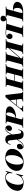

<svg xmlns="http://www.w3.org/2000/svg" viewBox="2894 -3720 840 6667"><g transform="rotate(-90 3313.5 -386.0)"><path d="M22 -196Q22 -297 81 -396Q140 -495 247 -558.5Q354 -622 492 -622Q547 -622 580.5 -604.5Q614 -587 640 -557Q648 -548 654 -548Q674 -548 695 -608H717Q686 -518 652 -378H630Q636 -429 636 -455Q636 -477 632.5 -493Q629 -509 620 -526Q602 -564 565.5 -584Q529 -604 483 -604Q417 -604 359 -538Q301 -472 266.5 -371.5Q232 -271 232 -176Q232 -93 256 -48.5Q280 -4 323 -4Q369 -4 418 -24.5Q467 -45 503 -82Q529 -109 548 -143.5Q567 -178 593 -240H615Q568 -67 556 0H534Q537 -21 537 -34Q537 -60 524 -60Q516 -60 504 -51Q458 -19 414.5 -2.5Q371 14 314 14Q176 14 99 -40.5Q22 -95 22 -196Z M714 -227Q714 -318 772.5 -410Q831 -502 936 -562Q1041 -622 1172 -622Q1312 -622 1395 -561Q1478 -500 1478 -381Q1478 -290 1419.5 -198Q1361 -106 1256 -46Q1151 14 1020 14Q880 14 797 -47Q714 -108 714 -227ZM931 -213Q931 -105 957.5 -54.5Q984 -4 1029 -4Q1094 -4 1147 -61Q1200 -118 1230.5 -208.5Q1261 -299 1261 -395Q1261 -503 1234.5 -553.5Q1208 -604 1163 -604Q1098 -604 1045 -547Q992 -490 961.5 -399.5Q931 -309 931 -213Z M2292 -506Q2292 -454 2260.5 -422Q2229 -390 2183 -390Q2145 -390 2123 -412.5Q2101 -435 2101 -474Q2101 -519 2130 -552.5Q2159 -586 2205 -597Q2197 -605 2179 -605Q2144 -605 2113 -580Q2084 -558 2048.5 -507.5Q2013 -457 1977 -385L2003 -155Q2008 -113 2021 -92Q2034 -71 2062 -71Q2106 -71 2122 -119L2139 -170H2159L2133 -93Q2116 -42 2079.5 -14Q2043 14 1988 14Q1899 14 1858.5 -26Q1818 -66 1810 -142L1805 -189Q1772 -135 1735.5 -90.5Q1699 -46 1664 -19Q1622 14 1570 14Q1521 14 1491.5 -19Q1462 -52 1462 -102Q1462 -154 1493.5 -186Q1525 -218 1571 -218Q1609 -218 1631 -195.5Q1653 -173 1653 -134Q1653 -89 1624 -55.5Q1595 -22 1549 -11Q1557 -3 1575 -3Q1607 -3 1643 -28Q1676 -50 1717.5 -100.5Q1759 -151 1801 -222L1775 -453Q1770 -494 1756.5 -515.5Q1743 -537 1716 -537Q1693 -537 1678.5 -523.5Q1664 -510 1655 -485L1639 -438H1619L1640 -501Q1661 -564 1699.5 -593Q1738 -622 1797 -622Q1882 -622 1921 -581Q1960 -540 1968 -466L1973 -421Q2034 -539 2090 -587Q2131 -622 2184 -622Q2233 -622 2262.5 -589Q2292 -556 2292 -506Z M2514 -106Q2507 -81 2507 -62Q2507 -41 2522 -32Q2537 -23 2575 -20L2571 0Q2502 -3 2393 -3Q2267 -3 2207 0L2211 -20Q2247 -22 2265 -28Q2283 -34 2293.5 -51Q2304 -68 2314 -106L2418 -502Q2427 -536 2427 -549Q2427 -568 2412 -577.5Q2397 -587 2360 -588L2365 -608Q2423 -605 2535 -605L2633 -606Q2653 -607 2686 -607Q2953 -607 2953 -472Q2953 -411 2902.5 -360Q2852 -309 2760.5 -278Q2669 -247 2551 -244ZM2621 -502 2557 -265Q2652 -273 2697 -344Q2742 -415 2742 -509Q2742 -552 2730.5 -570Q2719 -588 2689 -588Q2660 -588 2647.5 -570.5Q2635 -553 2621 -502Z M3461 -20 3456 0Q3398 -3 3287 -3Q3171 -3 3117 0L3122 -20Q3169 -22 3189 -35Q3209 -48 3209 -84Q3209 -97 3208 -104L3193 -228H2990L2912 -131Q2886 -99 2886 -75Q2886 -33 2979 -20L2975 0Q2886 -3 2833 -3Q2799 -3 2768 0L2772 -20Q2800 -32 2822.5 -55Q2845 -78 2894 -139L3275 -615Q3288 -614 3313 -614Q3338 -614 3350 -615L3412 -84Q3416 -51 3430 -36Q3444 -21 3461 -20ZM3191 -248 3167 -448 3006 -248Z M4426 -608 4421 -588Q4384 -586 4366.5 -580Q4349 -574 4338.5 -557Q4328 -540 4318 -502L4213 -106Q4204 -68 4204 -57Q4204 -36 4218.5 -29Q4233 -22 4272 -20L4268 0Q4208 -3 4080 -3Q3965 -3 3903 0L3907 -20Q3943 -22 3961 -28Q3979 -34 3989.5 -51Q4000 -68 4010 -106L4060 -296H3839L3789 -106Q3780 -68 3780 -57Q3780 -36 3794.5 -29Q3809 -22 3848 -20L3844 0Q3783 -3 3667 -3Q3541 -3 3480 0L3485 -20Q3520 -22 3537.5 -28Q3555 -34 3565.5 -51.5Q3576 -69 3586 -106L3691 -502Q3699 -536 3699 -550Q3699 -572 3684.5 -579Q3670 -586 3632 -588L3637 -608Q3695 -605 3824 -605Q3931 -605 4002 -608L3997 -588Q3960 -586 3942.5 -580Q3925 -574 3914.5 -557Q3904 -540 3894 -502L3845 -316H4066L4115 -502Q4124 -534 4124 -550Q4124 -572 4109 -579Q4094 -586 4056 -588L4061 -608Q4121 -605 4237 -605Q4364 -605 4426 -608Z M5290 -608 5285 -588Q5248 -586 5230.5 -580Q5213 -574 5202.5 -557Q5192 -540 5182 -502L5077 -106Q5068 -68 5068 -57Q5068 -36 5082.5 -29Q5097 -22 5136 -20L5132 0Q5072 -3 4944 -3Q4829 -3 4767 0L4771 -20Q4807 -22 4825 -28Q4843 -34 4853.5 -51Q4864 -68 4874 -106L4973 -479L4628 -87Q4624 -71 4624 -57Q4624 -36 4638.5 -29Q4653 -22 4692 -20L4688 0Q4627 -3 4511 -3Q4385 -3 4324 0L4329 -20Q4364 -22 4381.5 -28Q4399 -34 4409.5 -51.5Q4420 -69 4430 -106L4535 -502Q4543 -536 4543 -550Q4543 -572 4528.5 -579Q4514 -586 4476 -588L4481 -608Q4539 -605 4668 -605Q4775 -605 4846 -608L4841 -588Q4804 -586 4786.5 -580Q4769 -574 4758.5 -557Q4748 -540 4738 -502L4639 -128L4984 -522Q4988 -544 4988 -550Q4988 -572 4973 -579Q4958 -586 4920 -588L4925 -608Q4985 -605 5101 -605Q5228 -605 5290 -608Z M6102 -700Q6102 -671 6087.5 -645.5Q6073 -620 6037 -598Q5982 -564 5850 -564Q5828 -564 5817 -565L5688 -116Q5679 -86 5679 -68Q5679 -43 5697.5 -32.5Q5716 -22 5763 -20L5759 0Q5689 -3 5550 -3Q5417 -3 5354 0L5358 -20Q5401 -22 5424 -30.5Q5447 -39 5460.5 -58.5Q5474 -78 5485 -116L5619 -586Q5537 -594 5504 -594Q5425 -594 5388 -567Q5428 -562 5453.5 -536Q5479 -510 5479 -470Q5479 -427 5451 -398.5Q5423 -370 5382 -370Q5341 -370 5316.5 -398.5Q5292 -427 5292 -466Q5292 -497 5309.5 -527.5Q5327 -558 5363 -580Q5417 -612 5508 -612Q5565 -612 5689 -598Q5807 -584 5858 -584Q5926 -584 5955 -594Q5933 -608 5919 -633Q5905 -658 5905 -688Q5905 -730 5931.5 -758Q5958 -786 6003 -786Q6047 -786 6074.5 -760.5Q6102 -735 6102 -700Z M6583 -212Q6583 -148 6541.5 -100Q6500 -52 6424.5 -26Q6349 0 6251 0L6178 -1Q6118 -3 6079 -3Q5957 -3 5897 0L5901 -20Q5937 -22 5955 -28Q5973 -34 5983.5 -51Q5994 -68 6004 -106L6110 -502Q6119 -534 6119 -550Q6119 -572 6104 -579Q6089 -586 6051 -588L6056 -608Q6111 -605 6233 -605Q6346 -605 6421 -608L6416 -588Q6379 -586 6361.5 -580Q6344 -574 6333.5 -557Q6323 -540 6313 -502L6274 -356H6307Q6454 -356 6518.5 -315Q6583 -274 6583 -212ZM6373 -208Q6373 -266 6351.5 -302.5Q6330 -339 6281 -339H6269L6207 -106Q6197 -68 6197 -52Q6197 -23 6221 -23Q6295 -23 6334 -73Q6373 -123 6373 -208Z"/></g></svg>

Font: Playfair Display SC Black
Style: Italic
Weight: 900
Italic angle: -14°
Designer: Claus Eggers Sørensen
Foundry: Claus Eggers Sørensen
Version: Version 1.200; ttfautohint (v1.6)